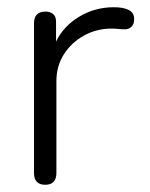

<svg xmlns="http://www.w3.org/2000/svg" viewBox="-20 -511 416 531"><path d="M105 0Q74 0 74 -33V-446Q74 -479 106 -479Q118 -479 126.5 -472.5Q135 -466 135 -451V-396Q155 -438 198.5 -464.5Q242 -491 295 -491Q321 -491 336 -483.5Q351 -476 351 -458Q351 -443 342.5 -436Q334 -429 322 -430Q315 -430 306.5 -431Q298 -432 289 -432Q247 -432 212 -412.5Q177 -393 156.5 -360.5Q136 -328 136 -287V-33Q136 0 105 0Z"/></svg>

Font: Shin Retro Maru Gothic Regular
Style: Regular
Weight: 400
Designer: Iose
Foundry: Typographish
Version: Version 1.002